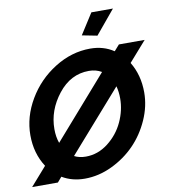

<svg xmlns="http://www.w3.org/2000/svg" viewBox="-101 -999 967 1087"><g transform="rotate(-10 382.0 -455.5)"><path d="M622 -916 509 -780 422 -797 498 -916ZM768 -710 667 -595Q714 -518 714 -418Q714 -339 679.5 -261.5Q645 -184 588.5 -126Q532 -68 455.5 -31.5Q379 5 299 5Q226 5 169 -29L144 0H-4L89 -106Q37 -186 37 -290Q37 -396 95 -494.5Q153 -593 250.5 -654Q348 -715 455 -715Q532 -715 590 -676L620 -710ZM177 -301Q177 -256 190 -220L499 -573Q467 -592 426 -592Q321 -592 249 -500.5Q177 -409 177 -301ZM574 -408Q574 -446 565 -479L260 -132Q288 -117 326 -117Q396 -117 454.5 -162.5Q513 -208 543.5 -274Q574 -340 574 -408Z"/></g></svg>

Font: Raleway-v4020
Style: Bold Italic
Weight: 700
Italic angle: -12°
Designer: Matt McInerney, Pablo Impallari, Rodrigo Fuenzalida
Foundry: Matt McInerney, Pablo Impallari, Rodrigo Fuenzalida
Version: Version 4.020;PS 004.020;hotconv 1.0.88;makeotf.lib2.5.64775